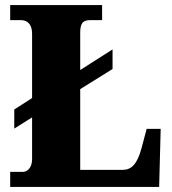

<svg xmlns="http://www.w3.org/2000/svg" viewBox="-20 -734 676 754"><path d="M20 0H605L611 -228H556L536 -153C519 -89 496 -67 462 -67H295V-384L422 -463V-540L295 -459V-604C295 -639 302 -655 335 -655H381V-714H20V-655H62C87 -655 106 -639 106 -602V-349L36 -304V-229L106 -273V-109C106 -75 87 -59 70 -59H20Z"/></svg>

Font: Noto Serif Tamil SemiCondensed Black
Style: Italic
Weight: 900
Width: 4
Italic angle: -12°
Designer: Indian Type Foundry, Tom Grace, and the Monotype Design Team
Foundry: Monotype Imaging Inc.
Version: Version 2.003